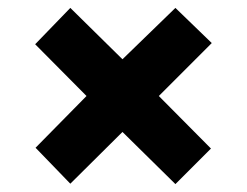

<svg xmlns="http://www.w3.org/2000/svg" viewBox="-20 -596 626 486"><path d="M424 -576 516 -487 382 -353 514 -220 424 -130 290 -262 158 -131 70 -222 199 -353 69 -484 158 -576 290 -446Z"/></svg>

Font: Noto Sans Ethiopic Black
Style: Regular
Weight: 900
Designer: Monotype Design Team
Foundry: Monotype Imaging Inc.
Version: Version 2.102; ttfautohint (v1.8.4.7-5d5b)